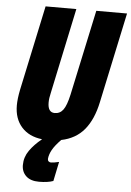

<svg xmlns="http://www.w3.org/2000/svg" viewBox="-62 -760 713 1045"><g transform="rotate(5 294.5 -237.0)"><path d="M589 -714 484 -221Q464 -125 417.5 -69Q371 -13 292 3Q259 37 245 62.5Q231 88 229 112Q229 121 234.5 125.5Q240 130 247 130Q261 130 291 123L269 229Q239 240 191 240Q145 240 120.5 217Q96 194 96 157Q96 114 121 78Q146 42 188 8Q116 0 75.5 -45.5Q35 -91 35 -164Q35 -199 45 -249L144 -714H312L213 -246Q206 -218 206 -194Q206 -140 244 -140Q273 -140 290.5 -164Q308 -188 321 -247L421 -714Z"/></g></svg>

Font: Noto Sans UI CondBlack
Style: Italic
Weight: 900
Width: 3
Italic angle: -12°
Designer: Monotype Design Team
Foundry: Monotype Imaging Inc.
Version: Version 1.001